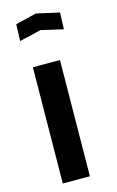

<svg xmlns="http://www.w3.org/2000/svg" viewBox="-132 -926 598 979"><g transform="rotate(-15 167.0 -436.5)"><path d="M53 -846 163 -873 284 -846 281 -758 165 -785 50 -758ZM215 0H72L78 -612H221Z"/></g></svg>

Font: Covid19
Style: Regular
Weight: 400
Designer: Peter Wiegel
Foundry: (c) CAT - Ing. Peter Wiegel.  for Rudolf Maass + Partner GmbH
Version: Version 001.000